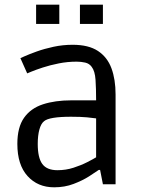

<svg xmlns="http://www.w3.org/2000/svg" viewBox="-20 -786 609 819"><path d="M211 13Q141 13 97.5 -35Q54 -83 54 -172Q54 -243 82.5 -283.5Q111 -324 163 -341Q215 -358 284 -358H390Q390 -408 387.5 -445.5Q385 -483 371 -501Q361 -515 343.5 -519Q326 -523 307 -523Q268 -523 230.5 -515.5Q193 -508 162.5 -498Q132 -488 114 -480.5Q96 -473 96 -473L67 -538Q67 -538 86 -546.5Q105 -555 137 -566.5Q169 -578 208.5 -586.5Q248 -595 290 -595Q358 -595 398 -568.5Q438 -542 455.5 -494.5Q473 -447 473 -383V0H419L407 -61H401Q387 -51 359.5 -33.5Q332 -16 294 -1.5Q256 13 211 13ZM225 -60Q261 -60 293.5 -70.5Q326 -81 351.5 -94Q377 -107 390 -115V-281Q377 -283 351 -285.5Q325 -288 283 -288Q190 -288 168 -269Q155 -259 148 -233.5Q141 -208 141 -172Q141 -113 160.5 -86.5Q180 -60 225 -60ZM134 -684V-766H233V-684ZM321 -684V-766H419V-684Z"/></svg>

Font: Ruda
Style: Regular
Weight: 400
Designer: Mariela Monsalve and Angelina Sanchez
Foundry: Mariela Monsalve and Angelina Sanchez
Version: Version 2.000